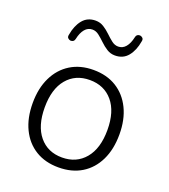

<svg xmlns="http://www.w3.org/2000/svg" viewBox="-135 -825 817 930"><g transform="rotate(20 273.5 -360.0)"><path d="M273 8Q205 8 155 -22.5Q105 -53 77.5 -109.5Q50 -166 50 -243Q50 -319 77.5 -375.5Q105 -432 155 -463Q205 -494 273 -494Q342 -494 392 -463Q442 -432 469.5 -375.5Q497 -319 497 -243Q497 -166 469.5 -109.5Q442 -53 392 -22.5Q342 8 273 8ZM273 -43Q347 -43 391 -95.5Q435 -148 435 -243Q435 -338 391 -390Q347 -442 273 -442Q199 -442 155.5 -390Q112 -338 112 -243Q112 -148 155.5 -95.5Q199 -43 273 -43ZM119 -589Q111 -590 105 -596Q99 -602 102 -614Q110 -662 134.5 -692Q159 -722 201 -722Q224 -722 243 -710Q262 -698 278.5 -682Q295 -666 311 -653.5Q327 -641 345 -641Q368 -641 383.5 -659.5Q399 -678 406 -711Q409 -728 427 -728Q435 -727 441 -721Q447 -715 444 -703Q436 -655 411.5 -625Q387 -595 345 -595Q322 -595 303 -607Q284 -619 267.5 -635Q251 -651 235 -663.5Q219 -676 201 -676Q178 -676 162.5 -657.5Q147 -639 140 -606Q137 -589 119 -589Z"/></g></svg>

Font: Nunito Light
Style: Regular
Weight: 300
Designer: Vernon Adams
Foundry: Vernon Adams
Version: Version 3.601; ttfautohint (v1.8.2.53-6de2)